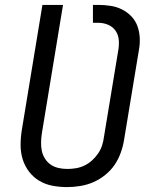

<svg xmlns="http://www.w3.org/2000/svg" viewBox="-20 -755 640 783"><path d="M254 8Q223 8 194 2.5Q165 -3 140.5 -17.5Q116 -32 98.5 -55Q81 -78 72.5 -105.5Q64 -133 64 -163.5Q64 -194 69 -225L153 -735H237L151 -213Q148 -194 147.5 -175.5Q147 -157 150.5 -140Q154 -123 163.5 -108Q173 -93 187 -83.5Q201 -74 218.5 -70Q236 -66 255 -66Q272 -66 290 -69Q308 -72 324.5 -80Q341 -88 355 -100.5Q369 -113 380 -129Q391 -145 396.5 -162.5Q402 -180 404 -197L462 -548Q466 -569 464.5 -590.5Q463 -612 452 -628.5Q441 -645 422 -653.5Q403 -662 381 -662H359V-735H381Q407 -735 432 -731Q457 -727 478.5 -716Q500 -705 516.5 -687.5Q533 -670 541 -647Q549 -624 550 -599Q551 -574 546 -548L486 -185Q482 -159 472.5 -132.5Q463 -106 447.5 -83Q432 -60 409 -41.5Q386 -23 360.5 -12Q335 -1 307.5 3.5Q280 8 254 8Z"/></svg>

Font: Iosevka Extended Oblique
Style: Regular
Weight: 400
Width: 7
Italic angle: -9°
Monospace: yes
Designer: Belleve Invis
Foundry: Belleve Invis
Version: Version 32.0.1; ttfautohint (v1.8.4)